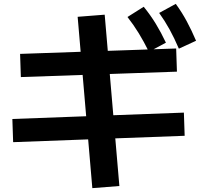

<svg xmlns="http://www.w3.org/2000/svg" viewBox="-20 -875 1040 994"><path d="M458 99 382 -788 522 -799 598 88ZM48 -139 44 -259 932 -292 936 -172ZM88 -476 84 -596 892 -624 896 -504ZM751 -607Q724 -661 698 -703.5Q672 -746 640 -787L724 -840Q759 -797 786.5 -752Q814 -707 839 -654ZM906 -623Q882 -679 858 -722.5Q834 -766 804 -808L890 -855Q922 -811 947 -764.5Q972 -718 995 -664Z"/></svg>

Font: M PLUS 1 Code
Style: Bold
Weight: 700
Designer: Coji Morishita
Foundry: UNDERFOREST DESIGN
Version: Version 1.002